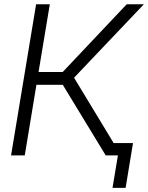

<svg xmlns="http://www.w3.org/2000/svg" viewBox="-20 -748 712 924"><path d="M33.2 0 153.8 -727.5H219.7L165.5 -401.4H281.7L589.8 -727.5H672.4L336.4 -374L563 0H488.8L282.2 -339.8H155.3L99.1 0ZM521.5 156.2 547.4 0H505.9L515.6 -59.6H620.1L584.5 156.2Z"/></svg>

Font: Inter Display Light
Style: Italic
Weight: 300
Italic angle: -9.39999°
Designer: Rasmus Andersson
Foundry: rsms
Version: Version 4.000;git-a52131595